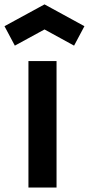

<svg xmlns="http://www.w3.org/2000/svg" viewBox="-43 -834 396 854"><path d="M23 -631 -23 -717.5 155 -814.5 332.5 -717.5 286.5 -631 155 -703ZM208.5 -562.5V0H83.5V-562.5Z"/></svg>

Font: Russisch Sans
Style: Bold
Weight: 700
Designer: Michael Sharanda (font) & Cristiano Sobral (main changes)
Foundry: Michael Sharanda
Version: Version 2.00;September 8, 2020;FontCreator 13.0.0.2681 64-bi